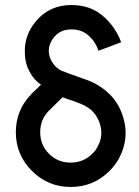

<svg xmlns="http://www.w3.org/2000/svg" viewBox="-20 -732 555 764"><path d="M264 -712Q179 -712 126 -651Q75 -593 79 -519Q80 -476 101 -441Q108 -428 118.5 -416.5Q129 -405 143 -395L107 -360Q43 -296 43 -206Q43 -116 107 -52Q171 12 261 12Q352 12 416 -52Q454 -90 470 -141Q478 -166 479.5 -191.5Q481 -217 476 -242Q461 -316 412 -361Q393 -379 369 -393.5Q345 -408 314 -418Q277 -431 255 -439Q233 -447 224 -451Q210 -458 200.5 -468Q191 -478 184 -491Q162 -535 189 -576Q215 -615 264 -615Q306 -615 333 -590Q360 -566 372 -530L462 -564Q439 -626 390 -668Q340 -712 264 -712ZM229 -345Q235 -343 242.5 -340Q250 -337 260 -334Q269 -331 274.5 -329Q280 -327 283 -326Q323 -312 343 -294Q374 -266 382 -220Q386 -193 377 -167Q372 -155 365 -142.5Q358 -130 347 -120Q312 -85 261 -85Q210 -85 175 -120Q140 -155 140 -206Q140 -257 175 -292Z"/></svg>

Font: Unageo
Style: Medium
Weight: 500
Designer: Richard Sepsi
Foundry: Richard Sepsi
Version: Version 2.000